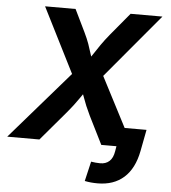

<svg xmlns="http://www.w3.org/2000/svg" viewBox="-81 -783 932 1049"><g transform="rotate(5 385.0 -258.5)"><path d="M-20.5 0 350.3 -427.3 331.7 -314.2 123.4 -727.5H290.7L350 -605.4Q366.6 -571.2 376.4 -543.4Q386.2 -515.6 393.8 -490.1Q401.4 -464.6 411.4 -436.8H371.8Q391.5 -464.4 407.9 -490Q424.4 -515.6 443.7 -543.5Q463 -571.4 491 -605.4L592.5 -727.5H767L427.6 -322.3L445.2 -429.9L667.9 0H495.3L419.2 -152.4Q404.4 -183.2 395.4 -204.7Q386.5 -226.1 379.8 -245.4Q373.1 -264.6 363.7 -288.5H386.9Q370.3 -264.8 356.9 -245.3Q343.6 -225.9 327.4 -204.4Q311.1 -182.9 285.3 -152.4L155.9 0ZM493.4 211.1Q474.3 211.1 457.2 209.5Q440.1 207.9 422.6 204.3L447.9 96.1Q458.5 98.1 472.9 99.3Q487.3 100.6 498.2 100.6Q528.8 100.6 548.3 82.9Q567.9 65.3 573.9 27.6L578.5 0H527.5L544.6 -103.3H734.4L711.8 14.5Q693.1 111.7 637.3 161.4Q581.4 211.1 493.4 211.1Z"/></g></svg>

Font: Inter
Style: Italic
Weight: 400
Italic angle: -9.3988°
Designer: Rasmus Andersson
Foundry: rsms
Version: Version 4.001;git-66647c0bb